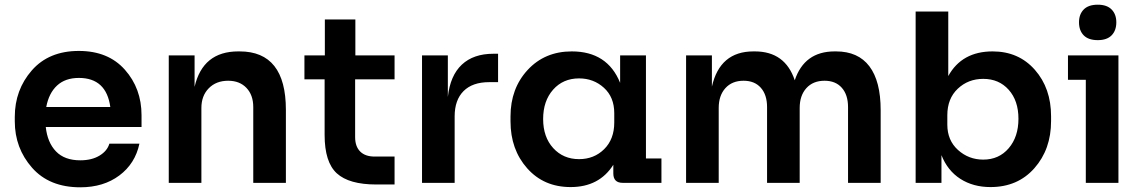

<svg xmlns="http://www.w3.org/2000/svg" viewBox="-20 -779 4866 818"><path d="M322 19Q190 19 116.5 -64.5Q43 -148 43 -262V-281Q43 -396 115.5 -479Q188 -562 316 -562Q441 -562 512 -482Q583 -402 583 -288V-238H175Q182 -172 218.5 -134Q255 -96 322 -96Q371 -96 404 -116Q437 -136 446 -167H574Q556 -82 488.5 -31.5Q421 19 322 19ZM316 -447Q258 -447 223 -414.5Q188 -382 177 -323H450Q433 -447 316 -447Z M699 0V-543H809V-409Q844 -560 995 -560H1001Q1198 -560 1198 -311V0H1059V-323Q1059 -374 1030 -404.5Q1001 -435 952 -435Q901 -435 869.5 -403Q838 -371 838 -319V0Z M1583 7Q1467 7 1415 -40.5Q1363 -88 1363 -204V-441H1277V-543H1364V-696H1494V-543H1661V-441H1493V-195Q1493 -155 1514.5 -133.5Q1536 -112 1576 -112H1661V7Z M1778 0V-543H1888V-366Q1898 -457 1947.5 -503.5Q1997 -550 2082 -550H2102V-429H2064Q1993 -429 1955 -391Q1917 -353 1917 -283V0Z M2633 0Q2593 0 2593 -40V-77Q2533 18 2411 18Q2297 18 2226 -62Q2155 -142 2155 -262V-283Q2155 -402 2228 -481Q2301 -560 2416 -560Q2568 -560 2622 -426V-543H2732V-104H2798V0ZM2447 -101Q2511 -101 2554 -143.5Q2597 -186 2597 -257V-297Q2597 -365 2553 -405Q2509 -445 2447 -445Q2379 -445 2336.5 -397Q2294 -349 2294 -272Q2294 -195 2337 -148Q2380 -101 2447 -101Z M2903 0V-543H3013V-410Q3047 -560 3190 -560H3196Q3325 -560 3366 -437Q3407 -560 3536 -560H3542Q3636 -560 3684 -496.5Q3732 -433 3732 -310V0H3593V-323Q3593 -375 3566.5 -405Q3540 -435 3493 -435Q3444 -435 3415.5 -403.5Q3387 -372 3387 -319V0H3248V-323Q3248 -375 3221.5 -405Q3195 -435 3148 -435Q3099 -435 3070.5 -403.5Q3042 -372 3042 -319V0Z M4200 18Q4126 18 4071.5 -17Q4017 -52 3991 -118V0H3881V-730H4020V-455Q4078 -560 4209 -560Q4320 -560 4389 -481.5Q4458 -403 4458 -284V-263Q4458 -143 4387 -62.5Q4316 18 4200 18ZM4169 -99Q4236 -99 4277.5 -147.5Q4319 -196 4319 -273Q4319 -350 4277.5 -396.5Q4236 -443 4169 -443Q4105 -443 4060.5 -401Q4016 -359 4016 -288V-248Q4016 -181 4061.5 -140Q4107 -99 4169 -99Z M4657 -608Q4617 -608 4597 -628.5Q4577 -649 4577 -684Q4577 -718 4597 -738.5Q4617 -759 4657 -759Q4696 -759 4716 -738.5Q4736 -718 4736 -684Q4736 -649 4716 -628.5Q4696 -608 4657 -608ZM4606 0V-439H4530V-543H4745V0Z"/></svg>

Font: Cazoo Sans SemiBold
Style: Regular
Weight: 600
Designer: Jonathan Barnbrook, Julián Moncada
Foundry: Barnbrook Fonts
Version: Version 2.000;Glyphs 3.2.3 (3260)